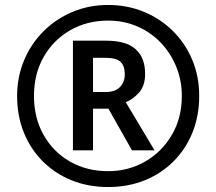

<svg xmlns="http://www.w3.org/2000/svg" viewBox="-20 -744 872 774"><path d="M416 10Q336 10 269 -17Q202 -44 152.5 -93.5Q103 -143 76 -210Q49 -277 49 -357Q49 -433 76.5 -499.5Q104 -566 154 -616.5Q204 -667 271 -695.5Q338 -724 416 -724Q492 -724 558.5 -697Q625 -670 675.5 -620.5Q726 -571 754.5 -504Q783 -437 783 -357Q783 -277 756 -210Q729 -143 679.5 -93.5Q630 -44 563 -17Q496 10 416 10ZM416 -54Q498 -54 565.5 -93Q633 -132 673 -200.5Q713 -269 713 -357Q713 -420 690.5 -475Q668 -530 628 -572Q588 -614 533.5 -637.5Q479 -661 416 -661Q331 -661 263 -622Q195 -583 156 -514.5Q117 -446 117 -357Q117 -269 155.5 -200.5Q194 -132 261.5 -93Q329 -54 416 -54ZM274 -138V-580H407Q489 -580 527 -545.5Q565 -511 565 -446Q565 -399 541 -371.5Q517 -344 487 -332L603 -138H512L417 -306H355V-138ZM405 -373Q444 -373 463.5 -393Q483 -413 483 -444Q483 -479 465.5 -495Q448 -511 404 -511H355V-373Z"/></svg>

Font: Noto Sans Devanagari UI
Style: Bold
Weight: 700
Designer: Jelle Bosma - Monotype Design Team
Foundry: Monotype Imaging Inc.
Version: Version 2.004; ttfautohint (v1.8.4.7-5d5b)